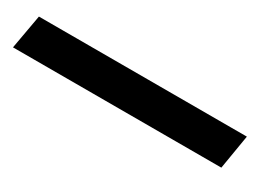

<svg xmlns="http://www.w3.org/2000/svg" viewBox="-65 -98 582 407"><g transform="rotate(30 226.0 106.0)"><path d="M-54 148H456L470 64H-39Z"/></g></svg>

Font: Jost* 600 Semi Italic
Style: Italic
Weight: 600
Italic angle: -10°
Version: Version 3.200; ttfautohint (v0.97) -l 8 -r 50 -G 200 -x 14 -